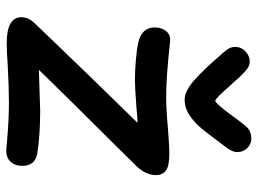

<svg xmlns="http://www.w3.org/2000/svg" viewBox="-123 -681 808 602"><g transform="rotate(90 281.0 -380.0)"><path d="M423 2Q355 -4 301 -4Q254 -4 180 0Q141 3 116 3Q34 3 34 -43Q34 -66 55 -87Q232 -272 365 -407Q353 -407 341.5 -406Q330 -405 320 -404Q252 -399 232 -399Q201 -399 168 -402Q135 -405 115 -409Q66 -420 66 -461Q66 -483 78 -497.5Q90 -512 113 -509Q221 -497 283 -497Q324 -497 388 -503Q442 -507 460 -507Q500 -507 514.5 -496.5Q529 -486 529 -465Q529 -433 501 -404L427 -329Q306 -208 199 -98L235 -99Q316 -102 326 -102Q403 -102 461 -93Q500 -86 500 -46Q500 -23 486.5 -8.5Q473 6 446 4ZM457 -720Q457 -706 444 -688Q404 -634 385 -610.5Q366 -587 342.5 -571Q319 -555 292 -555Q265 -555 230.5 -586Q196 -617 155 -665Q148 -672 140 -682Q127 -696 127 -714Q127 -732 141 -745.5Q155 -759 173 -759Q184 -759 193 -753Q202 -747 215 -734Q223 -726 231 -716.5Q239 -707 249 -697Q289 -651 296 -651Q300 -651 313.5 -666.5Q327 -682 343 -704Q353 -719 375 -746Q390 -764 415 -764Q432 -764 444.5 -751Q457 -738 457 -720Z"/></g></svg>

Font: Mali SemiBold
Style: Regular
Weight: 600
Designer: Kitiyaporn Chalermlarp | Katatrad Aksorn Co.,Ltd.
Foundry: Cadson Demak Co.,Ltd.
Version: Version 1.000; ttfautohint (v1.6)